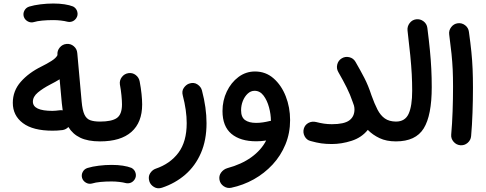

<svg xmlns="http://www.w3.org/2000/svg" viewBox="-20 -754 2708 1069"><path d="M51.3 -181.6Q51.3 -248 95.7 -298.6Q140.1 -349.1 211.9 -384.3Q240.7 -398.4 266.4 -414.6Q292 -430.7 299.8 -446.8V-449.2Q297.9 -471.7 312.7 -489.5Q327.6 -507.3 350.1 -509.3Q373 -511.7 390.6 -496.8Q408.2 -481.9 410.2 -459L411.1 -449.7Q411.6 -446.8 411.6 -443.8L434.6 -188.5Q439 -139.6 450.2 -116Q461.4 -92.3 482.4 -84.7Q503.4 -77.1 536.6 -77.1H537.1Q560.1 -77.1 576.2 -61Q592.3 -44.9 592.3 -22Q592.3 0.5 576.2 16.8Q560.1 33.2 537.1 33.2H536.6Q469.7 33.2 427.2 12.9Q384.8 -7.3 360.8 -46.9Q347.2 -32.7 328.1 -29.8Q314.5 -27.8 298.8 -27.1Q283.2 -26.4 272 -26.4Q163.6 -26.4 107.4 -68.6Q51.3 -110.8 51.3 -181.6ZM163.1 -188Q163.1 -136.7 272 -136.7Q279.8 -136.7 290.8 -137.7Q301.8 -138.7 312.5 -140.1Q320.8 -141.1 329.1 -139.6Q326.2 -157.7 324.2 -178.7L312 -312.5Q289.1 -298.3 259.3 -283.2Q218.8 -262.2 190.9 -239Q163.1 -215.8 163.1 -188ZM112.3 -661.6Q107.4 -679.2 116 -695.3Q124.5 -711.4 142.6 -717.3Q169.9 -725.6 205.8 -730Q241.7 -734.4 276.9 -734.4Q311.5 -734.4 339.6 -730Q367.7 -725.6 387.2 -717.8Q405.3 -708 410.4 -688.5Q415.5 -668.9 404.3 -652.3Q395 -639.2 381.8 -634.5Q368.7 -629.9 354.5 -633.3Q340.3 -637.2 319.1 -639.6Q297.9 -642.1 276.9 -642.1Q243.7 -642.1 215.1 -639.4Q186.5 -636.7 168 -630.9Q150.4 -626 134 -635.3Q117.7 -644.5 112.3 -661.6Z M481.9 -22Q481.9 -44.9 498.3 -61Q514.6 -77.1 537.1 -77.1Q602.5 -77.1 630.9 -97.2Q659.2 -117.2 659.2 -172.9Q659.2 -192.4 656.2 -222.9Q653.3 -253.4 647.5 -284.2Q644.5 -306.6 658.4 -325Q672.4 -343.3 694.8 -346.7Q717.8 -350.1 735.8 -336.2Q753.9 -322.3 757.8 -299.8Q764.6 -263.7 768.1 -230.5Q771.5 -197.3 771.5 -172.4Q771.5 -72.3 711.7 -19.5Q651.9 33.2 537.1 33.2Q514.6 33.2 498.3 16.8Q481.9 0.5 481.9 -22ZM437 236.8Q432.1 219.2 440.7 203.1Q449.2 187 467.3 181.2Q494.6 172.9 530.5 168.5Q566.4 164.1 601.6 164.1Q636.2 164.1 664.3 168.5Q692.4 172.9 711.9 180.7Q730 190.4 735.1 210Q740.2 229.5 729 246.1Q719.7 259.3 706.5 263.9Q693.4 268.6 679.2 265.1Q665 261.2 643.8 258.8Q622.6 256.3 601.6 256.3Q568.4 256.3 539.8 259Q511.2 261.7 492.7 267.6Q475.1 272.5 458.7 263.2Q442.4 253.9 437 236.8Z M1031.7 -288.1Q1058.6 -297.9 1079.1 -284.2Q1099.6 -270.5 1104.5 -250Q1129.9 -153.8 1129.9 -68.4Q1129.9 26.4 1098.6 98.1Q1067.4 169.9 1011.5 218.3Q955.6 266.6 882.3 291Q857.4 299.3 837.4 287.1Q817.4 274.9 811.5 255.4Q803.7 229.5 815.9 210.7Q828.1 191.9 846.2 185.5Q927.2 158.2 973.4 96.4Q1019.5 34.7 1019.5 -68.4Q1019.5 -138.7 997.6 -222.7Q991.2 -247.1 1003.2 -264.4Q1015.1 -281.7 1031.7 -288.1Z M1399.9 -356Q1459.5 -356 1503.2 -317.6Q1546.9 -279.3 1571 -217.8Q1595.2 -156.2 1595.2 -85.4Q1595.2 -12.7 1569.3 50Q1543.5 112.8 1497.8 162.1Q1452.1 211.4 1393.1 244.4Q1334 277.3 1267.1 291.5Q1244.6 295.9 1225.3 282.7Q1206.1 269.5 1202.1 247.6Q1197.8 224.6 1211.2 206.5Q1224.6 188.5 1246.1 182.1Q1324.2 161.1 1379.2 121.6Q1434.1 82 1461.9 28.3Q1433.1 32.7 1407.2 32.7Q1317.9 32.7 1268.3 -9Q1218.8 -50.8 1218.8 -135.7Q1218.8 -194.3 1242.7 -244.4Q1266.6 -294.4 1307.6 -325.2Q1348.6 -356 1399.9 -356ZM1322.3 -140.1Q1322.3 -101.6 1344.2 -85.7Q1366.2 -69.8 1406.2 -69.8Q1425.8 -69.8 1444.8 -72.8Q1463.9 -75.7 1481 -80.1Q1484.9 -81.1 1488.3 -81.1V-81.5Q1488.3 -117.7 1477.8 -156.5Q1467.3 -195.3 1447.3 -221.9Q1427.2 -248.5 1397.5 -248.5Q1376 -248.5 1358.9 -232.4Q1341.8 -216.3 1332 -191.7Q1322.3 -167 1322.3 -140.1Z M1671.4 -37.1Q1677.7 -59.1 1697.3 -69.6Q1716.8 -80.1 1739.7 -74.7Q1762.7 -68.8 1783.4 -65.7Q1804.2 -62.5 1827.6 -62.5Q1896 -62.5 1924.8 -83.7Q1953.6 -105 1953.6 -145Q1953.6 -155.8 1950.7 -166.5Q1947.3 -175.8 1943.4 -187Q1929.7 -227.5 1910.6 -265.9Q1891.6 -304.2 1863.8 -352.5Q1852.1 -372.6 1857.7 -395Q1863.3 -417.5 1882.8 -429.2Q1902.3 -440.9 1924.8 -435.5Q1947.3 -430.2 1959 -410.2Q1986.8 -362.3 2008.5 -320.3Q2030.3 -278.3 2048.3 -223.1Q2064.9 -176.3 2081.8 -143.8Q2098.6 -111.3 2122.6 -94.5Q2146.5 -77.6 2184.1 -77.1H2184.6Q2207.5 -77.1 2223.6 -61Q2239.7 -44.9 2239.7 -22Q2239.7 0.5 2223.6 16.8Q2207.5 33.2 2184.6 33.2H2184.1Q2131.3 33.2 2093.3 15.1Q2055.2 -2.9 2027.8 -30.8Q1993.2 12.2 1937.5 30Q1881.8 47.9 1827.6 47.9Q1794.9 47.9 1768.8 44.2Q1742.7 40.5 1709.5 31.2Q1687.5 25.9 1676.5 5.4Q1665.5 -15.1 1671.4 -37.1Z M2129.4 -22Q2129.4 -44.9 2145.8 -61Q2162.1 -77.1 2184.6 -77.1Q2235.4 -77.1 2255.1 -120.4Q2274.9 -163.6 2274.9 -249Q2274.9 -294.9 2272.5 -340.8Q2270 -386.7 2264.4 -444.6Q2258.8 -502.4 2249 -584Q2246.6 -606.4 2260.5 -625Q2274.4 -643.6 2296.9 -646.5Q2319.3 -649.4 2337.9 -635.5Q2356.4 -621.6 2359.4 -598.6Q2368.2 -529.8 2373.5 -475.1Q2378.9 -420.4 2381.3 -371.1Q2383.8 -321.8 2383.8 -268.6Q2383.8 -111.3 2339.1 -39.1Q2294.4 33.2 2184.6 33.2Q2162.1 33.2 2145.8 16.8Q2129.4 0.5 2129.4 -22Z M2481 -562Q2478 -584.5 2492.2 -603Q2506.3 -621.6 2528.8 -624.5Q2551.3 -627.4 2569.6 -613.5Q2587.9 -599.6 2590.8 -576.7Q2599.6 -513.7 2604.5 -465.1Q2609.4 -416.5 2611.3 -369.9Q2613.3 -323.2 2613.3 -265.1Q2613.3 -197.3 2610.8 -127Q2608.4 -56.6 2603 3.9Q2601.1 26.4 2583.5 41.5Q2565.9 56.6 2543 54.7Q2520.5 52.7 2505.4 35.2Q2490.2 17.6 2492.2 -4.9Q2497.6 -65.4 2500 -135Q2502.4 -204.6 2502.4 -270.5Q2502.4 -324.7 2500.5 -366.9Q2498.5 -409.2 2493.9 -454.3Q2489.3 -499.5 2481 -562Z"/></svg>

Font: Mikhak-FD SemiBold
Style: Regular
Weight: 600
Designer: Amin Abedi
Version: Version 3.2